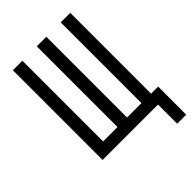

<svg xmlns="http://www.w3.org/2000/svg" viewBox="-256 -845 1112 1112"><g transform="rotate(-45 300.0 -289.0)"><path d="M519 157V0H65V-735H143V-74H261V-735H339V-74H457V-735H535V-73H593V157Z"/></g></svg>

Font: Iosevka Extended
Style: Regular
Weight: 400
Width: 7
Monospace: yes
Designer: Belleve Invis
Foundry: Belleve Invis
Version: Version 32.5.0; ttfautohint (v1.8.4)